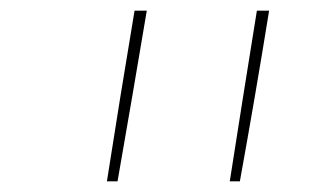

<svg xmlns="http://www.w3.org/2000/svg" viewBox="-20 -792 616 361"><path d="M412 -451H431Q460 -611 486 -772H463Q437 -611 412 -451ZM181 -451H201Q229 -611 256 -772H233Q206 -611 181 -451Z"/></svg>

Font: Iosevka Sparkle Thin
Style: Italic
Weight: 100
Italic angle: -9°
Designer: Belleve Invis
Foundry: Belleve Invis
Version: Version 4.5.0; ttfautohint (v1.8.3)